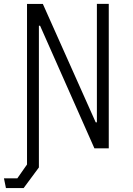

<svg xmlns="http://www.w3.org/2000/svg" viewBox="-33 -750 673 970"><path d="M163.5 96 86.5 200H-3L-13 151H54.5L103.5 81V-25H163.5ZM103.5 -730H183.5L450.5 -132H456.5V-730.5H516.5V-0.5H444L169.5 -620H163.5V0H103.5Z"/></svg>

Font: Monaspace Krypton Var ExLight
Style: Regular
Weight: 200
Designer: Riley Cran and the Lettermatic Team
Version: Version 1.200 (Monaspace Krypton Var)